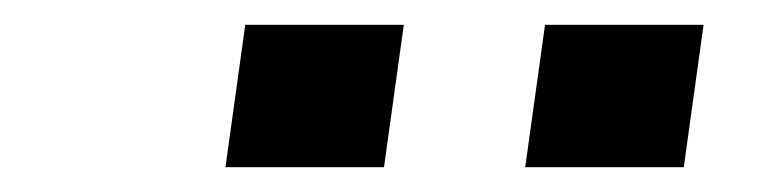

<svg xmlns="http://www.w3.org/2000/svg" viewBox="-20 -743 633 155"><path d="M162 -608 178 -723H306L290 -608ZM404 -608 420 -723H548L532 -608Z"/></svg>

Font: Chivo Medium
Style: Italic
Weight: 500
Italic angle: -8.05°
Designer: Hector Gatti
Foundry: Omnibus-Type
Version: Version 2.002